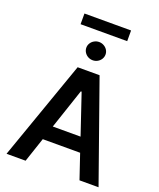

<svg xmlns="http://www.w3.org/2000/svg" viewBox="-186 -1173 1065 1285"><g transform="rotate(20 346.5 -530.5)"><path d="M19.5 0 268.6 -707H424.8L674.8 0H539.1L480 -174.8H213.9L155.3 0ZM445.8 -277.3 349.6 -562.5H343.8L248 -277.3ZM278.3 -850.6Q278.3 -867.7 287.6 -882.6Q296.9 -897.5 312.7 -906.2Q328.6 -915 346.7 -915Q364.7 -915 380.6 -906.2Q396.5 -897.5 405.8 -882.6Q415 -867.7 415 -850.6Q415 -833 405.8 -817.9Q396.5 -802.7 380.6 -793.9Q364.7 -785.2 346.7 -785.2Q328.6 -785.2 312.7 -793.9Q296.9 -802.7 287.6 -817.9Q278.3 -833 278.3 -850.6ZM520.5 -984.4H188.5V-1060.5H520.5Z"/></g></svg>

Font: Pretendard Std SemiBold
Style: Regular
Weight: 600
Designer: Base glyphs from Inter by Rasmus Andersson; Hangeul glyphs from Noto Sans CJK(Source Han Sans) by Jang Soo-young and Kan
Foundry: Kil Hyung-jin
Version: Version 1.309